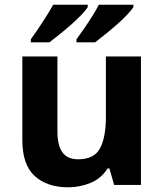

<svg xmlns="http://www.w3.org/2000/svg" viewBox="-20 -786 697 816"><path d="M579 -546V0H465L445 -70H437Q411 -28 365.5 -9Q320 10 269 10Q181 10 128 -37.5Q75 -85 75 -190V-546H224V-227Q224 -169 245 -139Q266 -109 312 -109Q380 -109 405 -155.5Q430 -202 430 -289V-546ZM547 -756Q539 -743 520 -723Q501 -703 476 -681Q451 -659 426.5 -639.5Q402 -620 384 -606H305V-619Q319 -638 337 -664Q355 -690 372 -717Q389 -744 400 -766H547ZM353 -756Q345 -743 326 -723Q307 -703 282 -681Q257 -659 232.5 -639.5Q208 -620 190 -606H111V-619Q125 -638 142.5 -664Q160 -690 177 -717Q194 -744 206 -766H353Z"/></svg>

Font: Noto Naskh Arabic
Style: Regular
Weight: 400
Designer: Monotype Design Team, David Williams, Mohamad Dakak and Nizar Qandah
Foundry: Monotype Imaging Inc.
Version: Version 2.013